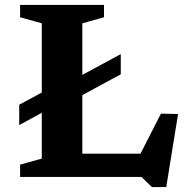

<svg xmlns="http://www.w3.org/2000/svg" viewBox="-20 -718 764 779"><path d="M202 -289 58 -210.5V-293L202 -371L263 -386.5L470 -498.5V-416.5L263 -304.5ZM654.5 41H596.5L554 0H229.5L231.5 -94.5H582L526.5 -48.5L633 -257L702.5 -255.5ZM314 -623.5V0H61.5V-50L149.5 -74.5V-623.5L61.5 -648V-698H402V-648Z"/></svg>

Font: Newsreader 9pt SemiBold
Style: Regular
Weight: 600
Designer: Hugues Gentile
Foundry: Production Type
Version: Version 1.003